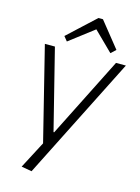

<svg xmlns="http://www.w3.org/2000/svg" viewBox="-139 -841 809 1108"><g transform="rotate(15 265.5 -287.0)"><path d="M101 179 200 -10 188 27 47 -540H107L227 -61H231L472 -540H531L163 190ZM144 -613 307 -764H334L455 -613L426 -586L301 -709H327L166 -586Z"/></g></svg>

Font: Pathway Extreme 28pt ExtraLight
Style: Italic
Weight: 250
Italic angle: -8°
Designer: Eduardo Rodriguez Tunni
Foundry: Eduardo Rodriguez Tunni
Version: Version 1.001;gftools[0.9.26]